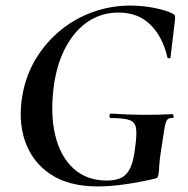

<svg xmlns="http://www.w3.org/2000/svg" viewBox="-20 -656 673 688"><path d="M330 12Q226 12 160.5 -32Q95 -76 69.5 -151Q44 -226 61 -319Q74 -389 109.5 -447Q145 -505 197 -547.5Q249 -590 313 -613Q377 -636 447 -636Q491 -636 533.5 -627.5Q576 -619 599 -607Q606 -603 607 -599Q608 -595 607 -584L591 -450Q590 -447 585.5 -447Q581 -447 580 -450Q563 -524 519 -567.5Q475 -611 405 -611Q345 -611 297.5 -580Q250 -549 218 -491.5Q186 -434 174 -356Q159 -251 177.5 -173Q196 -95 243.5 -52Q291 -9 363 -9Q395 -9 415.5 -19.5Q436 -30 447.5 -55.5Q459 -81 464 -126Q471 -174 467.5 -196.5Q464 -219 443.5 -226Q423 -233 377 -233Q372 -233 372.5 -241Q373 -249 377 -249Q438 -245 489.5 -244.5Q541 -244 598 -247Q601 -247 602 -240Q603 -233 598 -233Q585 -234 579 -226.5Q573 -219 569 -194Q565 -169 557 -116Q552 -83 551 -67Q550 -51 549.5 -43.5Q549 -36 547 -28Q546 -22 544 -20Q542 -18 536 -16Q485 -4 431 4Q377 12 330 12Z"/></svg>

Font: Cormorant Light
Style: Bold Italic
Weight: 700
Italic angle: -10°
Version: Version 4.000